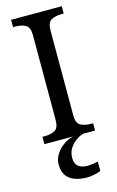

<svg xmlns="http://www.w3.org/2000/svg" viewBox="-142 -770 650 1065"><g transform="rotate(-15 183.5 -237.0)"><path d="M38 0V-42H51Q85 -42 109 -54.5Q133 -67 133 -114V-600Q133 -647 109 -659.5Q85 -672 51 -672H38V-714H329V-672H316Q282 -672 258 -659.5Q234 -647 234 -600V-114Q234 -67 258 -54.5Q282 -42 316 -42H329V0ZM222 240Q158 240 121.5 213.5Q85 187 85 130Q85 99 102 72Q119 45 145.5 26Q172 7 203 0H260Q239 6 217.5 21.5Q196 37 181.5 60Q167 83 167 115Q167 148 186.5 163Q206 178 236 178Q250 178 265.5 176Q281 174 299 170V224Q283 231 260.5 235.5Q238 240 222 240Z"/></g></svg>

Font: Noto Naskh Arabic UI
Style: Regular
Weight: 400
Designer: Monotype Design Team, David Williams, Mohamad Dakak and Nizar Qandah
Foundry: Monotype Imaging Inc.
Version: Version 2.014